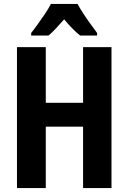

<svg xmlns="http://www.w3.org/2000/svg" viewBox="-20 -953 652 973"><path d="M545 0H401V-311H212V0H66V-714H212V-432H401V-714H545ZM373 -933Q385 -911 401.5 -885.5Q418 -860 436.5 -834.5Q455 -809 472 -786V-773H386Q367 -788 346.5 -809Q326 -830 305 -855Q283 -830 263 -808.5Q243 -787 226 -773H138V-786Q154 -806 173 -832.5Q192 -859 210 -886Q228 -913 238 -933Z"/></svg>

Font: Noto Sans Display Condensed
Style: Bold
Weight: 700
Width: 3
Designer: Monotype Design Team
Foundry: Monotype Imaging Inc.
Version: Version 2.003